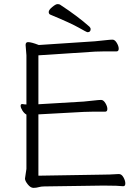

<svg xmlns="http://www.w3.org/2000/svg" viewBox="-20 -902 678 930"><path d="M419 -761Q419 -746 404 -746Q400 -746 361.5 -768Q323 -790 224 -831Q216 -834 216 -844Q216 -854 233 -868Q250 -882 258 -882Q266 -882 270 -880Q357 -823 413 -773Q419 -767 419 -761ZM116 -698Q132 -698 168 -684L440 -702Q463 -704 488.5 -707Q514 -710 525 -710Q536 -710 545.5 -694.5Q555 -679 555 -666Q555 -653 544 -653H482Q455 -653 441 -652L166 -634V-397L385 -410Q408 -412 433.5 -415Q459 -418 470 -418Q481 -418 490.5 -402.5Q500 -387 500 -374Q500 -361 489 -361H426Q400 -361 386 -360L166 -348V-51L472 -56Q510 -56 555 -59H556Q569 -59 578 -43Q587 -27 587 -13.5Q587 0 577 0H576Q552 -3 489 -3H473L195 1Q179 1 167.5 4.5Q156 8 142 8Q128 8 114.5 -9Q101 -26 101 -37L108 -84V-347Q97 -353 88.5 -366.5Q80 -380 80 -389Q80 -398 87 -398H89Q99 -396 108 -396V-634L104 -684Q104 -698 116 -698Z"/></svg>

Font: LXGW WenKai Lite Light
Style: Regular
Weight: 300
Designer: LXGW / Fontworks Inc.
Foundry: LXGW / Fontworks Inc.
Version: Version 1.511; March 25, 2025